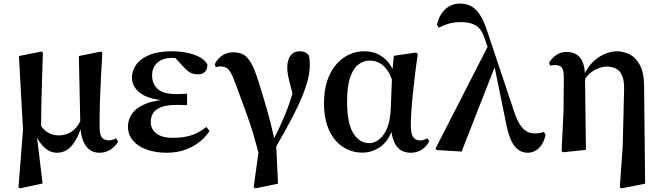

<svg xmlns="http://www.w3.org/2000/svg" viewBox="-20 -839 3703 1075"><path d="M83.6 209.1 108.8 -112.8 86 -525.4 212.4 -550.4 220.2 -543.7Q217.4 -458.5 215.4 -394.8Q213.4 -331 212.3 -281.3Q211.2 -231.6 210.5 -190.3Q209.9 -148.9 209.9 -108.5L185.6 -84.9L218.4 188.3L92.4 215.4ZM537 16.2Q488.8 16.2 461.3 -21.4Q433.8 -59 429.9 -128.4V-132.1L421.5 -525.4L545.6 -550.4L552.9 -543.7Q547.4 -454.3 544.4 -388.6Q541.4 -323 539.7 -275.1Q537.9 -227.1 537.8 -192Q537.6 -156.9 537.6 -129.6Q537.6 -84 550.9 -68.7Q564.1 -53.4 589.1 -53.4Q601.9 -53.4 611.8 -56.8Q621.7 -60.2 630.3 -64.5L640.9 -45.1Q624.3 -17.8 598 -0.8Q571.7 16.2 537 16.2ZM299.1 16.2Q258.2 16.2 225.6 -16.1Q193 -48.4 174.6 -96.3H171.8L199.5 -148.8Q222.1 -112.1 249 -96.5Q275.8 -80.9 309.2 -80.9Q346.6 -80.9 378.9 -100.7Q411.2 -120.5 434.1 -169.2L445.7 -156.5H442.2Q423.5 -76.9 387.6 -30.4Q351.8 16.2 299.1 16.2Z M912.9 16.2Q851.5 16.2 802.4 -1.2Q753.4 -18.5 724.9 -51.5Q696.4 -84.5 696.4 -130.8Q696.4 -168.4 719 -201.7Q741.6 -235 793.8 -257.1Q846 -279.1 934.4 -283.1V-274.3Q819.6 -278.8 769.1 -315.2Q718.6 -351.5 718.6 -404.7Q718.6 -443.9 742.9 -477.5Q767.2 -511 816.6 -531.5Q866.1 -551.9 941 -551.9Q985 -551.9 1025.7 -543.9Q1066.5 -535.8 1096.9 -519.6Q1127.3 -503.3 1140.7 -479.2Q1142.2 -452.9 1128.8 -437.9Q1115.4 -422.9 1090.1 -422.9Q1068.6 -422.9 1050.6 -429.9Q1032.7 -436.8 1006.2 -466.1L943.2 -533.9L1004.5 -534.8L1026.7 -509.1Q999.5 -511.9 980.4 -513.3Q961.2 -514.7 943.4 -514.7Q891.6 -514.7 861.6 -488.3Q831.6 -461.8 831.6 -416.3Q831.6 -370.3 862.5 -341.3Q893.5 -312.4 966.1 -312.4Q980.8 -312.4 994.7 -312.9Q1008.7 -313.4 1027.4 -314.4V-249.8Q1004.3 -251.6 992.5 -251.6Q980.7 -251.6 971.3 -251.6Q914.7 -251.6 882.6 -239.1Q850.6 -226.7 837.3 -205.6Q824.1 -184.5 824.1 -156.2Q824.1 -117.7 854.4 -92.5Q884.7 -67.3 950.1 -67.3Q1010.3 -67.3 1054 -82.4Q1097.6 -97.5 1135.2 -127.9L1153.3 -106.5Q1120.7 -53.4 1057.5 -18.6Q994.3 16.2 912.9 16.2Z M1400.4 208.9 1434.7 -41 1433.8 44.3Q1400.8 -92.4 1362.8 -195.4Q1324.8 -298.3 1300.5 -365.4Q1284 -411 1271.5 -432.4Q1259 -453.7 1245.9 -460.4Q1232.8 -467.1 1213.1 -467.1Q1200.4 -467.1 1188.3 -462.3L1182.5 -479.4Q1197.9 -511.4 1225 -528.8Q1252.2 -546.2 1287.3 -546.2Q1317.3 -546.2 1340.3 -534.8Q1363.3 -523.5 1384.4 -488.5Q1405.6 -453.4 1426.8 -383.5Q1446.8 -323 1471.8 -236.2Q1496.8 -149.4 1518.6 -49.8L1525.3 -47.4L1536.6 189.3L1409.4 215.7ZM1515.2 0.1 1494.8 -26.4Q1522.4 -78.4 1544.4 -125Q1566.4 -171.6 1584 -216.7Q1601.5 -261.7 1615.5 -308.6Q1629.4 -355.5 1640 -407.8L1632.5 -257.3Q1616.3 -322.3 1606.3 -359.4Q1596.4 -396.5 1592.4 -419Q1588.3 -441.4 1588.3 -461.3Q1588.3 -504.2 1606.8 -528.1Q1625.4 -551.9 1658 -551.9Q1675.5 -551.9 1686.6 -546.7Q1697.7 -541.5 1708.6 -530Q1712.8 -514.9 1713.6 -501.9Q1714.5 -489 1714.5 -471.2Q1714.5 -425.4 1696.7 -367.7Q1678.9 -310.1 1649.2 -247.3Q1619.5 -184.6 1584.2 -121.1Q1549 -57.5 1515.2 0.1Z M2010.3 15.5Q1947.6 15.5 1898.7 -17.2Q1849.7 -49.9 1822 -111.3Q1794.2 -172.8 1794.2 -259.4Q1794.2 -354.6 1825.3 -419.6Q1856.3 -484.6 1907.6 -518.3Q1958.8 -551.9 2020.1 -551.9Q2089.7 -551.9 2137.5 -507.5Q2185.3 -463.2 2200 -381.8H2206.5L2185.2 -353.7Q2173.2 -407.4 2152.7 -439.4Q2132.2 -471.4 2106 -485.7Q2079.8 -499.9 2050.4 -499.9Q2015.7 -499.9 1986.8 -478.2Q1958 -456.5 1940.6 -406.1Q1923.2 -355.7 1923.2 -269.8Q1923.2 -149.6 1957.6 -93.6Q1992.1 -37.6 2047.5 -37.6Q2074.2 -37.6 2100.6 -56.6Q2126.9 -75.6 2145.7 -117.3Q2164.5 -159.1 2167.8 -227.4L2175.6 -428L2185.1 -526.6L2309.4 -545L2319.4 -536.5Q2310.9 -481.4 2304.1 -424.9Q2297.2 -368.4 2291.7 -315.4Q2286.2 -262.4 2283.2 -216.4Q2280.2 -170.4 2280.2 -135.4Q2280.2 -91.4 2293.2 -72.1Q2306.2 -52.7 2331.7 -52.7Q2344.9 -52.7 2354.2 -56.3Q2363.5 -60 2372 -64.5L2383.7 -49.4Q2371 -21.7 2344 -2.7Q2317 16.2 2280.5 16.2Q2229.9 16.2 2203.1 -17.1Q2176.3 -50.5 2167.4 -127.3L2182.4 -128.7Q2156.2 -48.4 2109 -16.4Q2061.8 15.5 2010.3 15.5Z M2423.6 1 2418.2 -6.7 2718.3 -592.9 2755.9 -478.8 2564.6 9.5ZM2933.3 16.2Q2908.3 16.2 2885.2 1.9Q2862.2 -12.4 2843.8 -48.5Q2825.5 -84.7 2813.1 -150.9L2746.9 -475.3L2744.6 -476.9L2693.1 -624.8Q2674.9 -679.5 2643.1 -697.3Q2611.4 -715.2 2561.6 -715.2Q2521.3 -715.2 2490.2 -705.7Q2459.1 -696.3 2436.9 -684L2426.4 -701Q2437.6 -752.4 2471.6 -785.7Q2505.7 -819 2556.9 -819Q2610 -819 2645.2 -783.7Q2680.5 -748.4 2707.2 -666.6L2858.4 -214.5Q2874.4 -166.7 2891.9 -140.3Q2909.3 -113.8 2930 -102.9Q2950.7 -91.9 2974.7 -91.9Q2985.9 -91.9 3000.3 -94Q3014.6 -96.2 3025.4 -100.7L3034.6 -83.9Q3025.3 -37.6 2998.2 -10.7Q2971.1 16.2 2933.3 16.2Z M3124.4 7.1 3135.3 -218.7 3136.9 -404.9Q3136.9 -445.6 3125.7 -460.1Q3114.6 -474.5 3089.5 -474.5Q3082.2 -474.5 3075.3 -474Q3068.4 -473.5 3060.2 -471.5L3053.9 -487.3Q3068 -511.7 3092.9 -529.9Q3117.8 -548.2 3152.5 -548.2Q3183 -548.2 3205.9 -535.2Q3228.7 -522.3 3241.7 -492.8Q3254.7 -463.3 3255.5 -411.7V-407.7L3260.7 0L3132.7 13.6ZM3450.4 209.7 3466.4 -18.9 3474.2 -332.9Q3475.9 -384.8 3463.9 -413.9Q3452 -442.9 3429.5 -454.5Q3407 -466.1 3377.6 -466.1Q3345 -466.1 3308.5 -446.4Q3271.9 -426.7 3247.6 -384.4L3236.8 -393.2H3239.6Q3258.9 -448.5 3291.7 -483.7Q3324.6 -518.8 3362.6 -535.4Q3400.7 -551.9 3434.6 -551.9Q3470.4 -551.9 3505.2 -534.6Q3540 -517.2 3563.2 -474Q3586.3 -430.9 3586.3 -352.9L3592 189.3L3459.4 215.7Z"/></svg>

Font: Source Han Serif JP VF
Style: Regular
Weight: 250
Designer: Ryoko NISHIZUKA 西塚涼子 (kana & ideographs); Frank Grießhammer (Latin, Greek & Cyrillic); Wenlong ZHANG 张文龙 (bopomofo); San
Foundry: Adobe
Version: Version 2.001;hotconv 1.1.0;makeotfexe 2.6.0